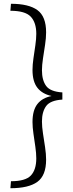

<svg xmlns="http://www.w3.org/2000/svg" viewBox="-20 -868 385 1016"><path d="M38 -848Q132 -848 178 -814.5Q224 -781 224 -697Q224 -667 218.5 -631Q213 -595 207.5 -559Q202 -523 202 -496Q202 -444 224 -413.5Q246 -383 310 -379V-341Q246 -337 224 -306.5Q202 -276 202 -225Q202 -197 207.5 -161.5Q213 -126 218.5 -89.5Q224 -53 224 -23Q224 61 177.5 94.5Q131 128 35 128L38 91Q115 91 143.5 60.5Q172 30 172 -30Q172 -57 167 -91.5Q162 -126 157 -160.5Q152 -195 152 -222Q152 -284 177.5 -317Q203 -350 253 -360Q203 -371 177.5 -404Q152 -437 152 -498Q152 -525 157 -559.5Q162 -594 167 -628Q172 -662 172 -689Q172 -749 142.5 -780Q113 -811 35 -811Z"/></svg>

Font: Murecho Light
Style: Regular
Weight: 300
Designer: Neil Summerour
Foundry: Positype
Version: Version 1.010; ttfautohint (v1.8.3)